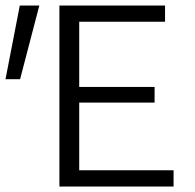

<svg xmlns="http://www.w3.org/2000/svg" viewBox="-40 -678 709 698"><path d="M176 0V-658H560V-599H248V-362H522V-305H248V-59H591V0ZM32 -658H103L33 -390H-20Z"/></svg>

Font: QiushuiShotai Bright
Style: Regular
Weight: 400
Designer: Christian Thalmann (Catharsis Fonts)
Version: Version 1.250;